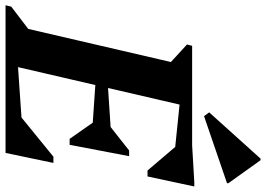

<svg xmlns="http://www.w3.org/2000/svg" viewBox="-184 -826 983 710"><g transform="rotate(90 308.0 -471.5)"><path d="M-27 0 -22 -21 105 -118 50 -39 192 -651 227 -571 118 -671 123 -690H351L191 0ZM175 0 185 -45 490 -66 475 0ZM356 0 366 -41 533 -177H556L519 0ZM458 -319 239 -334 248 -377 476 -392ZM467 -237 397 -337 406 -375 510 -457H531L489 -237ZM608 -616 316 -646 326 -690H625ZM584 -525 481 -646 491 -690 627 -698H643L606 -525ZM383 -734 369 -753 540 -943H546L631 -824V-819Z"/></g></svg>

Font: Platypi Light SemiBold
Style: Italic
Weight: 600
Italic angle: -13°
Version: Version 1.200